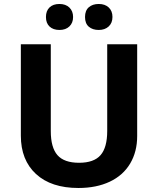

<svg xmlns="http://www.w3.org/2000/svg" viewBox="-20 -937 796 967"><path d="M229.5 -899.7Q247.6 -917 279.3 -917Q311 -917 329.6 -898.9Q348.1 -880.9 348.1 -851.3Q348.1 -821.8 329.6 -804Q311 -786.1 279.5 -786.1Q248 -786.1 229.7 -803.2Q211.4 -820.3 211.4 -851.3Q211.4 -882.3 229.5 -899.7ZM408.2 -851.3Q408.2 -883.8 427.2 -900.4Q446.3 -917 477.5 -917Q508.8 -917 527.6 -899.4Q546.4 -881.8 546.4 -851.6Q546.4 -821.3 527.3 -803.7Q508.3 -786.1 477.3 -786.1Q446.3 -786.1 427.2 -802.5Q408.2 -818.8 408.2 -851.3ZM670.9 -713.9V-252Q670.9 -172.9 635.5 -113.3Q600.1 -53.7 533 -22Q465.8 9.8 375 9.8Q237.8 9.8 161.4 -60.5Q85 -130.9 85 -253.9V-713.9H235.8V-276.9Q235.8 -193.8 269.5 -155.5Q303.2 -117.2 378.2 -117.2Q453.1 -117.2 486.6 -155.8Q520 -194.3 520 -277.8V-713.9Z"/></svg>

Font: Open Sans Hebrew
Style: Bold
Weight: 700
Foundry: Ascender Corporation, Yanek Iontef
Version: Version 2.001;PS 002.001;hotconv 1.0.70;makeotf.lib2.5.58329